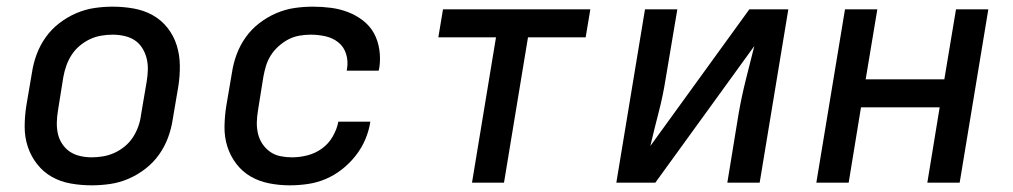

<svg xmlns="http://www.w3.org/2000/svg" viewBox="-20 -548 3040 576"><path d="M255 8Q223 8 192 2.5Q161 -3 135.5 -17.5Q110 -32 91.5 -55.5Q73 -79 63.5 -107.5Q54 -136 54 -167.5Q54 -199 59 -231L76 -331Q80 -358 90 -385Q100 -412 117 -436Q134 -460 158 -478.5Q182 -497 209 -508.5Q236 -520 263.5 -524Q291 -528 318 -528Q350 -528 381 -522.5Q412 -517 438 -502.5Q464 -488 482.5 -464.5Q501 -441 510 -412.5Q519 -384 519.5 -352.5Q520 -321 515 -289L498 -189Q494 -162 484 -135Q474 -108 457 -84Q440 -60 416 -41.5Q392 -23 365 -11.5Q338 0 310 4Q282 8 255 8ZM255 -76Q272 -76 289.5 -79Q307 -82 323.5 -89.5Q340 -97 354.5 -109Q369 -121 379 -136.5Q389 -152 395 -169Q401 -186 403 -203L420 -303Q423 -321 423.5 -338.5Q424 -356 420 -372.5Q416 -389 407 -403.5Q398 -418 384.5 -427Q371 -436 353.5 -440Q336 -444 318 -444Q301 -444 283.5 -441Q266 -438 250 -430.5Q234 -423 219.5 -411Q205 -399 195 -383.5Q185 -368 179 -351Q173 -334 170 -317L154 -217Q151 -199 150.5 -181.5Q150 -164 153.5 -147.5Q157 -131 166.5 -116.5Q176 -102 189.5 -93Q203 -84 220 -80Q237 -76 255 -76Z M849 8Q818 8 787.5 2Q757 -4 732 -18.5Q707 -33 689 -56.5Q671 -80 662 -108.5Q653 -137 653.5 -168.5Q654 -200 659 -231L676 -331Q680 -358 690 -385Q700 -412 717 -436Q734 -460 758 -478.5Q782 -497 809 -508.5Q836 -520 863.5 -524Q891 -528 919 -528Q946 -528 973 -524.5Q1000 -521 1024.5 -511.5Q1049 -502 1069.5 -486Q1090 -470 1102 -448Q1114 -426 1118 -399Q1122 -372 1118 -345L1116 -336H1020L1021 -341Q1025 -364 1018.5 -385.5Q1012 -407 995.5 -420.5Q979 -434 957 -439Q935 -444 912 -444Q895 -444 878 -441Q861 -438 845.5 -430Q830 -422 816 -409.5Q802 -397 792.5 -382Q783 -367 778 -350.5Q773 -334 770 -317L754 -217Q751 -199 750.5 -181.5Q750 -164 754 -147Q758 -130 767.5 -116Q777 -102 790.5 -92.5Q804 -83 821 -79.5Q838 -76 856 -76Q879 -76 902.5 -82Q926 -88 946 -102.5Q966 -117 978.5 -139Q991 -161 995 -183H1091Q1087 -156 1076 -130Q1065 -104 1047 -81Q1029 -58 1006 -40Q983 -22 957 -11Q931 0 903.5 4Q876 8 849 8Z M1396 0 1468 -436H1295L1309 -520H1751L1737 -436H1564L1492 0Z M1829 0 1915 -520H2012L1977 -312Q1969 -261 1956 -211Q1943 -161 1931 -110L2228 -520H2345L2259 0H2162L2196 -208Q2205 -259 2217.5 -309Q2230 -359 2243 -410L1946 0Z M2429 0 2515 -520H2612L2577 -310H2813L2848 -520H2945L2859 0H2762L2799 -226H2563L2526 0Z"/></svg>

Font: Iosevka Md Ex Obl
Style: Regular
Weight: 500
Width: 7
Italic angle: -9°
Monospace: yes
Designer: Belleve Invis
Foundry: Belleve Invis
Version: Version 32.5.0; ttfautohint (v1.8.4)